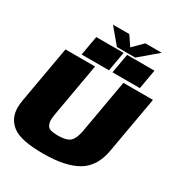

<svg xmlns="http://www.w3.org/2000/svg" viewBox="-228 -1129 1203 1285"><g transform="rotate(30 373.5 -487.0)"><path d="M294.5 4Q122 4 57.8 -44.8Q-6.5 -93.5 -6.5 -179.5Q-6.5 -206 -1 -236.5L76.5 -675H305L232 -259.5Q228 -236.5 228 -218.5Q228 -190 242.2 -170Q256.5 -150 322 -150Q387.5 -150 413.8 -174.5Q440 -199 451 -259.5L524 -675H752.5L675 -236.5Q652.5 -106.5 559.8 -51.2Q467 4 294.5 4ZM425 -849.5 398.5 -699.5H187L213.5 -849.5ZM663.5 -849.5 637 -699.5H425.5L452 -849.5ZM269 -977.5H395L445 -903.5L519 -977.5H646L508 -861H366.5Z"/></g></svg>

Font: Rudi
Style: Regular
Weight: 400
Italic angle: -10°
Designer: Tyler Finck
Foundry: Etcetera Type Company
Version: Version 1.111; ttfautohint (v1.8.4)